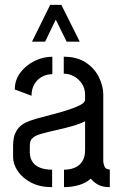

<svg xmlns="http://www.w3.org/2000/svg" viewBox="-20 -773 507 792"><path d="M112 -601 187 -753H233L309 -601H255L210 -692L166 -601ZM195 -1Q145 -1 109 -19.5Q73 -38 53.5 -67Q34 -96 34 -125V-173Q34 -188 37 -204.5Q40 -221 51 -238Q62 -255 85 -267Q101 -275 130.5 -283.5Q160 -292 194 -300.5Q228 -309 259 -319Q290 -329 310.5 -339.5Q331 -350 331 -362V-381Q331 -409 317.5 -428.5Q304 -448 284.5 -458.5Q265 -469 243 -469V-539Q299 -539 335 -514.5Q371 -490 388.5 -453.5Q406 -417 406 -383V-107Q406 -101 410.5 -87.5Q415 -74 433 -74V-1Q403 -1 385 -11Q367 -21 354 -36Q335 -18 305 -9.5Q275 -1 244 -1V-73Q267 -73 286.5 -80.5Q306 -88 318.5 -106Q331 -124 331 -155V-273Q310 -262 278.5 -253Q247 -244 213 -236.5Q179 -229 152 -221.5Q125 -214 115 -204Q103 -195 103 -172V-143Q104 -118 116 -102.5Q128 -87 148.5 -80Q169 -73 195 -73ZM110 -378 41 -404Q41 -443 64 -473.5Q87 -504 122.5 -521.5Q158 -539 196 -539V-467Q173 -467 153.5 -456.5Q134 -446 122 -426Q110 -406 110 -378Z"/></svg>

Font: Stick No Bills
Style: Regular
Weight: 400
Version: Version 2.000